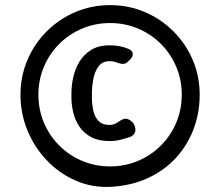

<svg xmlns="http://www.w3.org/2000/svg" viewBox="-20 -690 860 750"><path d="M410 40Q338 43 274.5 15Q211 -13 162.5 -64Q114 -115 87 -181Q60 -247 60 -320Q60 -392 87 -455.5Q114 -519 162.5 -567.5Q211 -616 274.5 -643Q338 -670 410 -670Q482 -670 545.5 -643Q609 -616 657.5 -567.5Q706 -519 733 -455.5Q760 -392 760 -320Q760 -248 735.5 -184Q711 -120 665 -71Q619 -22 554.5 7Q490 36 410 40ZM408 -139Q365 -139 336 -154.5Q307 -170 290 -195.5Q273 -221 266 -251Q259 -281 259 -309V-326Q259 -355 266 -387.5Q273 -420 290 -448.5Q307 -477 336 -495Q365 -513 408 -513Q431 -513 450 -509Q469 -505 484 -498Q497 -492 498.5 -480.5Q500 -469 487 -456L478 -448Q471 -441 462 -440.5Q453 -440 441 -444Q426 -451 408 -451Q379 -451 364 -429.5Q349 -408 344 -379Q339 -350 339 -326V-309Q339 -285 344 -260Q349 -235 364 -218.5Q379 -202 408 -202Q425 -202 438.5 -211.5Q452 -221 462 -225Q471 -228 480 -224.5Q489 -221 496.5 -213.5Q504 -206 507 -195Q510 -185 508.5 -177.5Q507 -170 502.5 -165Q498 -160 493 -157Q480 -152 456.5 -145.5Q433 -139 408 -139ZM410 -40Q468 -40 519 -61.5Q570 -83 608.5 -121.5Q647 -160 668.5 -211Q690 -262 690 -320Q690 -378 668.5 -429Q647 -480 608.5 -518.5Q570 -557 519 -578.5Q468 -600 410 -600Q352 -600 301 -578.5Q250 -557 211.5 -518.5Q173 -480 151.5 -429Q130 -378 130 -320Q130 -262 151.5 -211Q173 -160 211.5 -121.5Q250 -83 301 -61.5Q352 -40 410 -40Z"/></svg>

Font: Winky Sans Light
Style: Regular
Weight: 300
Designer: Simon Atzbach
Foundry: typofactur
Version: Version 1.205